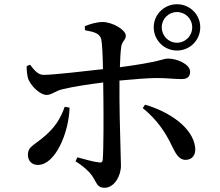

<svg xmlns="http://www.w3.org/2000/svg" viewBox="-20 -845 1040 908"><path d="M707 -716C707 -655 756 -606 817 -606C878 -606 927 -655 927 -716C927 -776 878 -825 817 -825C756 -825 707 -776 707 -716ZM745 -716C745 -756 777 -788 817 -788C857 -788 889 -756 889 -716C889 -675 857 -643 817 -643C777 -643 745 -675 745 -716ZM792 -157C809 -124 823 -89 858 -89C890 -89 907 -114 903 -148C892 -242 780 -317 666 -350L655 -334C723 -279 763 -218 792 -157ZM286 -340C267 -286 240 -239 177 -189C135 -155 112 -149 112 -113C112 -85 130 -65 159 -65C243 -65 306 -220 309 -336ZM106 -532C106 -513 108 -484 115 -468C132 -431 173 -396 200 -396C226 -396 241 -416 280 -424C329 -436 405 -447 468 -455L469 -379C470 -294 470 -140 466 -91C465 -77 458 -75 447 -77C421 -80 383 -91 346 -101L337 -82C371 -62 401 -35 416 -13C440 23 439 43 475 43C520 43 552 -13 552 -61C552 -95 545 -287 545 -378V-464C611 -470 681 -476 720 -476C772 -476 804 -471 838 -471C865 -471 879 -481 879 -506C879 -542 816 -568 775 -568C750 -568 742 -553 547 -527C548 -564 550 -599 553 -622C556 -650 575 -655 575 -676C575 -704 513 -740 466 -741C438 -741 404 -731 381 -721L382 -702C428 -694 452 -686 459 -659C463 -641 466 -580 467 -518C387 -509 234 -491 188 -491C162 -490 144 -510 122 -539Z"/></svg>

Font: Noto Serif HK SemiBold
Style: Regular
Weight: 600
Designer: Ryoko NISHIZUKA 西塚涼子 (kana & ideographs); Frank Grießhammer (Latin, Greek & Cyrillic); Wenlong ZHANG 张文龙 (bopomofo); San
Foundry: Adobe
Version: Version 2.001;hotconv 1.1.0;makeotfexe 2.6.0